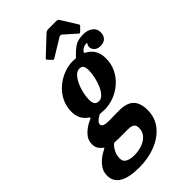

<svg xmlns="http://www.w3.org/2000/svg" viewBox="-387 -891 1247 1247"><g transform="rotate(-45 237.0 -267.0)"><path d="M201.5 -635 179.5 -658.5Q174.5 -664 175.2 -666.2Q176 -668.5 182.5 -674.5L301 -786Q310 -794.5 329.5 -794.5H397Q413 -794.5 418 -786L487.5 -674Q492 -667.5 484 -660L459 -635.5Q452.5 -629.5 450.2 -630Q448 -630.5 443 -635L364 -705Q353 -714.5 339 -705.5L218.5 -632Q212 -628 208.5 -629.2Q205 -630.5 201.5 -635ZM-78 148.5Q-78 105.5 -47.8 71.5Q-17.5 37.5 22.5 18Q39.5 9 37.5 7.8Q35.5 6.5 24.5 -4Q-3.5 -27 -3.5 -63.5Q-3.5 -105 26.2 -135.5Q56 -166 96 -184Q113 -191.5 112.8 -193.5Q112.5 -195.5 100.5 -205Q51.5 -240.5 51.5 -307.5Q51.5 -358 72.5 -399.8Q93.5 -441.5 128.5 -471.8Q163.5 -502 206 -518.5Q248.5 -535 290.5 -535Q302 -535 311 -533.5Q318 -532.5 320 -534.8Q322 -537 327.5 -543Q351.5 -568.5 380.2 -589.2Q409 -610 462 -610Q498.5 -610 525 -591.5Q551.5 -573 551.5 -539Q551.5 -510.5 535.5 -493.2Q519.5 -476 487 -476Q460.5 -476 445.2 -491Q430 -506 430 -524.5Q430 -537.5 436.8 -545.8Q443.5 -554 432 -554Q420.5 -554 407.8 -548Q395 -542 385.5 -531Q376 -520.5 387.5 -515Q418.5 -500 437.2 -470Q456 -440 456 -396Q456 -343.5 435 -301.2Q414 -259 379 -228.5Q344 -198 301.2 -181.5Q258.5 -165 215 -165Q201 -165 187.5 -166.5Q178 -167.5 172.2 -166.8Q166.5 -166 158.5 -160Q145.5 -152.5 134.8 -142Q124 -131.5 124 -120Q124 -105.5 139 -99.8Q154 -94 180.5 -94Q190 -94 208.8 -94.2Q227.5 -94.5 246.8 -94.8Q266 -95 277 -95Q346 -95 378 -63.5Q410 -32 410 33.5Q410 104.5 368.8 155.2Q327.5 206 259 233Q190.5 260 109 260Q-78 260 -78 148.5ZM187.5 -281.5Q187.5 -258 196 -244Q204.5 -230 228 -230Q248 -230 265 -248Q282 -266 294.8 -294.8Q307.5 -323.5 314.8 -356.5Q322 -389.5 322.5 -420Q322.5 -440.5 315.8 -455.2Q309 -470 285.5 -470Q265.5 -470 247.8 -452Q230 -434 216.5 -405.5Q203 -377 195.2 -344Q187.5 -311 187.5 -281.5ZM96.5 38Q79.5 56 69.2 79Q59 102 59 128Q58.5 157 82 169Q105.5 181 142 181Q178.5 181 212 169.5Q245.5 158 267 134.5Q288.5 111 288.5 76.5Q288.5 52 274.8 42Q261 32 228 32H160.5Q151.5 32 143.5 32Q135.5 32 125 31Q113.5 30 108.2 30.8Q103 31.5 96.5 38Z"/></g></svg>

Font: Besley* Narrow
Style: Bold Italic
Weight: 700
Width: 4
Italic angle: -13°
Designer: Owen Earl
Foundry: indestructible type*
Version: Version 3.000; ttfautohint (v1.8.3)